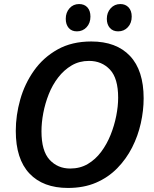

<svg xmlns="http://www.w3.org/2000/svg" viewBox="-20 -918 760 949"><path d="M316 11Q193 11 125.5 -60.5Q58 -132 58 -271Q58 -348 80 -426Q102 -504 148 -569Q194 -634 264.5 -673.5Q335 -713 431 -713Q555 -713 622.5 -641.5Q690 -570 690 -432Q690 -372 676 -309Q662 -246 633 -189Q604 -132 559.5 -86.5Q515 -41 454.5 -15Q394 11 316 11ZM327 -85Q376 -85 414 -107.5Q452 -130 480 -167.5Q508 -205 526.5 -251Q545 -297 554.5 -345Q564 -393 564 -435Q564 -531 523.5 -574Q483 -617 420 -617Q372 -617 334 -594.5Q296 -572 267.5 -535Q239 -498 221 -452.5Q203 -407 194 -359.5Q185 -312 185 -269Q185 -172 225 -128.5Q265 -85 327 -85ZM360 -763Q334 -763 319.5 -780Q305 -797 305 -825Q305 -856 323.5 -877Q342 -898 371 -898Q397 -898 412 -881.5Q427 -865 427 -836Q427 -804 408 -783.5Q389 -763 360 -763ZM564 -763Q538 -763 523 -780Q508 -797 508 -825Q508 -856 527 -877Q546 -898 575 -898Q600 -898 615.5 -881.5Q631 -865 631 -836Q631 -804 612 -783.5Q593 -763 564 -763Z"/></svg>

Font: Bitter SemiBold
Style: Italic
Weight: 600
Italic angle: -9°
Designer: Sol Matas, and Bitter project Authors
Foundry: Sol Matas
Version: Version 2.001